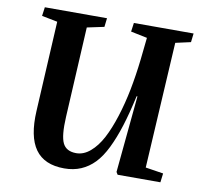

<svg xmlns="http://www.w3.org/2000/svg" viewBox="-80 -800 948 900"><g transform="rotate(10 393.5 -350.0)"><path d="M692.9 -655.8 658.2 -56.2 743.2 -43 737.8 0H534.2L526.9 -12.2L562 -377.9H558.1Q539.6 -293.9 520.3 -232.7Q501 -171.4 477.3 -123Q453.6 -74.7 425.3 -45.4Q397 -16.1 361.6 -1Q326.2 14.2 282.2 14.2Q187 14.2 144 -46.1Q101.1 -106.4 107.9 -229L130.9 -657.2L56.2 -671.9L62 -713.9H357.9L353 -671.9L272 -654.8L249 -225.1Q244.1 -134.8 261 -100.3Q277.8 -65.9 325.2 -65.9Q360.4 -65.9 391.8 -92.8Q423.3 -119.6 447.3 -165Q471.2 -210.4 491.2 -273.2Q511.2 -335.9 524.7 -404.8Q538.1 -473.6 546.9 -550.8L558.1 -655.8L480 -671.9L485.8 -713.9H770L765.1 -671.9Z"/></g></svg>

Font: Literata SemiBold
Style: Italic
Weight: 650
Italic angle: -2.39999°
Designer: Latin by Veronika Burian and Jose Scaglione. Greek by Irene Vlachou. Cyrillic by Vera Evstafieva
Foundry: TypeTogether
Version: Version 3.021